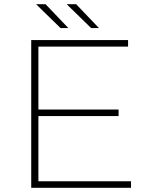

<svg xmlns="http://www.w3.org/2000/svg" viewBox="-20 -890 708 910"><path d="M128 0V-700H587V-669H162V-371H542V-340H162V-31H601V0ZM412 -757 296 -870H341L449 -757ZM267 -757 151 -870H196L304 -757Z"/></svg>

Font: Montserrat ExtraLight
Style: Regular
Weight: 200
Designer: Julieta Ulanovsky
Foundry: Julieta Ulanovsky
Version: Version 9.000; ttfautohint (v1.8.4.7-5d5b)